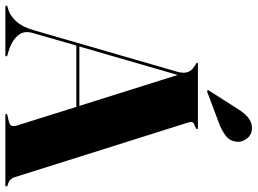

<svg xmlns="http://www.w3.org/2000/svg" viewBox="-148 -798 937 698"><g transform="rotate(90 320.0 -448.5)"><path d="M175.5 -3.5Q175.5 0 171 0H-4.5Q-9 0 -9 -3.5Q-9 -6.5 -4 -8L10.5 -12.5Q29 -19 48.5 -40Q68 -61 80 -102L231.5 -625.5Q238 -649.5 232.2 -664Q226.5 -678.5 212 -687Q205 -692.5 201.8 -693.5Q198.5 -694.5 198.5 -696.5Q198.5 -700 203.5 -700H435Q440 -700 440 -696.5Q440 -693.5 426.5 -688Q417.5 -685.5 415 -680Q412.5 -674.5 417.5 -659.5L614.5 -34.5Q621 -13.5 642 -9Q648.5 -7 648.5 -3.5Q648.5 0 643.5 0H389.5Q384.5 0 384.5 -3.5Q384.5 -6 391.5 -8L412 -12.5Q425 -16 427.8 -22.8Q430.5 -29.5 426.5 -43L359 -258H136L90.5 -99.5Q80.5 -66 100.8 -44Q121 -22 157 -11.5L170 -8Q175.5 -6.5 175.5 -3.5ZM139.5 -269H355.5L243 -626.5ZM369.5 -849.5Q399.5 -897 436.5 -896.5Q459.5 -896 472.8 -879.8Q486 -863.5 486 -847.5Q485.5 -818 465.2 -802.2Q445 -786.5 420.5 -777.5L305 -734Q300.5 -732.5 299 -735Q297.5 -737.5 300 -740.5Z"/></g></svg>

Font: Fraunces 144pt
Style: Bold
Weight: 700
Version: Version 1.000;[b76b70a41]